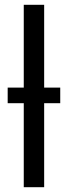

<svg xmlns="http://www.w3.org/2000/svg" viewBox="-20 -780 283 800"><path d="M79 0V-350H12V-415H79V-760H164V-415H231V-350H164V0Z"/></svg>

Font: Noto Sans SemiCondensed
Style: Regular
Weight: 400
Width: 4
Designer: Monotype Design Team
Foundry: Monotype Imaging Inc.
Version: Version 2.013; ttfautohint (v1.8.4.7-5d5b)